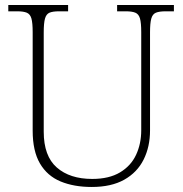

<svg xmlns="http://www.w3.org/2000/svg" viewBox="-20 -734 727 764"><path d="M345 10Q274 10 221 -12Q168 -34 139 -83.5Q110 -133 110 -214V-606Q110 -643 105 -660.5Q100 -678 86.5 -683.5Q73 -689 49 -689H13V-714H251V-689H215Q190 -689 177 -683.5Q164 -678 159 -660Q154 -642 154 -605V-210Q154 -113 206 -67.5Q258 -22 347 -22Q414 -22 457.5 -48Q501 -74 521.5 -118Q542 -162 542 -216V-606Q542 -643 537 -660.5Q532 -678 518.5 -683.5Q505 -689 481 -689H446V-714H672V-689H639Q614 -689 600.5 -683.5Q587 -678 582 -660Q577 -642 577 -605V-215Q577 -150 551.5 -99Q526 -48 474.5 -19Q423 10 345 10Z"/></svg>

Font: Noto Serif Armenian ExtraLight
Style: Regular
Weight: 250
Version: Version 2.007